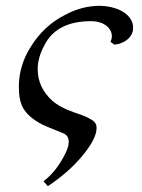

<svg xmlns="http://www.w3.org/2000/svg" viewBox="-20 -427 488 662"><path d="M374 -273C409 -276 439 -299 439 -331C439 -338 438 -344 436 -350C423 -385 377 -406 325 -407C284 -407 244 -397 205 -376C155 -351 115 -313 85 -264C58 -221 45 -175 45 -128C45 -102 48 -81 55 -64C66 -38 90 -16 127 3C128 4 152 14 197 32C210 37 217 47 217 62C217 75 212 90 202 109C182 147 158 177 130 198L145 215C193 183 233 148 265 109C297 70 313 39 313 14C313 5 310 -2 305 -7C295 -17 272 -28 237 -39C202 -51 177 -65 160 -80C127 -110 110 -146 110 -189C110 -214 117 -241 132 -269C160 -326 214 -354 294 -354C351 -354 377 -315 361 -283L374 -273Z"/></svg>

Font: GFS Pyrsos
Style: Regular
Weight: 400
Designer: George Matthiopoulos
Foundry: George Matthiopoulos
Version: Version 1.0